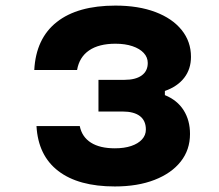

<svg xmlns="http://www.w3.org/2000/svg" viewBox="-20 -654 790 693"><path d="M394.5 19Q263.1 19 190.4 -36.8Q117.7 -92.5 111.7 -198.9H267.9Q275.9 -159.5 308.3 -139.1Q340.6 -118.7 394.5 -118.7Q428.8 -118.7 453.6 -127.1Q478.5 -135.5 492.5 -150.8Q506.5 -166.1 506.5 -186.4Q506.5 -218.5 485 -235Q463.4 -251.5 422.3 -251.5H335.4V-365.8H429Q469.4 -365.8 491.3 -381.6Q513.3 -397.4 513.3 -426.7Q513.3 -447.3 498.8 -462.8Q484.4 -478.4 458.1 -487.3Q431.8 -496.2 396.7 -496.2Q336.9 -496.2 301.5 -472Q266.2 -447.8 258.2 -401.4H103.7Q109.7 -515.1 184.9 -574.5Q260.1 -633.8 396.7 -633.8Q479.4 -633.8 540.6 -610.7Q601.9 -587.6 635.6 -545.8Q669.3 -504.1 669.3 -448.9Q669.3 -404.7 644.9 -373.2Q620.6 -341.7 575.1 -325.7V-310.7Q619.8 -292.5 642.8 -256.1Q665.8 -219.7 665.8 -170.5Q665.8 -113.2 632.3 -70.9Q598.9 -28.5 537.9 -4.8Q476.9 19 394.5 19Z"/></svg>

Font: Martian Mono SemiExpanded
Style: Regular
Weight: 400
Width: 6
Monospace: yes
Designer: Roman Shamin
Foundry: Evil Martians
Version: Version 1.000